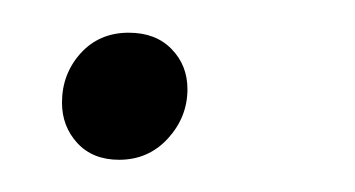

<svg xmlns="http://www.w3.org/2000/svg" viewBox="-20 -87 218 118"><path d="M53.2 11.2Q37.1 11.2 27.6 1Q18.1 -9.3 18.1 -23.9Q18.1 -41.5 29.5 -54.2Q41 -66.9 59.1 -66.9Q75.7 -66.9 85.4 -56.9Q95.2 -46.9 95.2 -32.2Q95.2 -15.1 83.3 -2Q71.3 11.2 53.2 11.2Z"/></svg>

Font: Fira Sans Compressed ExtraLight
Style: Italic
Weight: 250
Width: 3
Italic angle: -8°
Designer: Carrois Corporate & Edenspiekermann AG
Foundry: Carrois Corporate GbR & Edenspiekermann AG
Version: Version 4.203;PS 004.203;hotconv 1.0.88;makeotf.lib2.5.64775